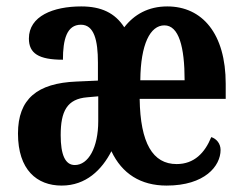

<svg xmlns="http://www.w3.org/2000/svg" viewBox="-20 -568 756 598"><path d="M172 10C248 10 297 -39 327 -97C360 -27 418 10 499 10C618 10 667 -51 667 -101C667 -121 654 -136 638 -141C618 -92 585 -57 530 -57C456 -57 417 -122 415 -260H683V-307C683 -463 610 -548 501 -548C442 -548 398 -523 367 -483C338 -528 295 -548 233 -548C146 -548 70 -518 70 -448C70 -402 100 -382 176 -382C176 -445 188 -491 232 -491C273 -491 285 -443 285 -373V-317L218 -314C96 -309 36 -260 36 -152C36 -39 95 10 172 10ZM555 -318H417C418 -431 448 -489 492 -489C537 -489 555 -422 555 -318ZM213 -54C183 -54 169 -86 169 -147C169 -222 189 -260 252 -265L286 -268V-191C286 -108 255 -54 213 -54Z"/></svg>

Font: Noto Serif Tamil ExtraCondensed
Style: Bold Italic
Weight: 700
Width: 2
Italic angle: -12°
Designer: Indian Type Foundry, Tom Grace, and the Monotype Design Team
Foundry: Monotype Imaging Inc.
Version: Version 2.003